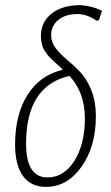

<svg xmlns="http://www.w3.org/2000/svg" viewBox="-20 -725 436 751"><path d="M160 6Q101 6 70 -36.5Q39 -79 39 -159Q39 -276 87 -353Q135 -430 222 -451L224 -455Q221 -458 208.5 -469Q196 -480 192.5 -483Q189 -486 179 -496Q169 -506 165.5 -511Q162 -516 155.5 -525.5Q149 -535 146.5 -543Q144 -551 142 -562Q140 -573 140 -584Q140 -639 182 -672Q224 -705 296 -705Q342 -701 379 -683L367 -646L358 -644Q320 -670 283 -670Q236 -670 208 -647Q180 -624 180 -587Q180 -560 198 -536.5Q216 -513 242 -491.5Q268 -470 293.5 -443.5Q319 -417 337 -372.5Q355 -328 355 -270Q355 -152 299 -73Q243 6 160 6ZM82 -163Q82 -31 166 -31Q230 -31 271 -96Q312 -161 312 -262Q312 -363 252 -428Q82 -390 82 -163Z"/></svg>

Font: Alegreya Sans SC Light
Style: Italic
Weight: 300
Italic angle: -7°
Designer: Juan Pablo del Peral
Foundry: Huerta Tipografica
Version: Version 2.007